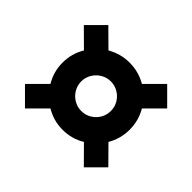

<svg xmlns="http://www.w3.org/2000/svg" viewBox="-124 -691 842 842"><g transform="rotate(-45 297.0 -269.5)"><path d="M38.5 -86.5 117.5 -164.8Q88.8 -212 88.8 -269.1Q88.8 -324.4 117.5 -372.5L38.5 -451.5L114.5 -527.5L193.5 -448.5Q217 -462.8 243.1 -470Q269.2 -477.2 296.8 -477.2Q353.6 -477.2 401.2 -448.5L479.5 -527.5L555.5 -451.5L477.2 -372.5Q505.2 -324 505.2 -269.3Q505.2 -212.8 477.2 -164.8L555.5 -86.5L479.5 -10.5L401.2 -88.8Q353.2 -60.8 297 -60.8Q269.2 -60.8 243.1 -67.9Q216.9 -75.1 193.5 -88.8L114.5 -10.5ZM388.8 -269Q388.8 -294 376.2 -315Q363.6 -336 342.6 -348.5Q321.5 -361 297.1 -361Q272 -361 251 -348.5Q230 -336 217.5 -315Q205 -294 205 -269Q205 -244 217.5 -222.9Q230 -201.7 251 -189.5Q272 -177.2 297 -177.2Q322.2 -177.2 342.9 -189.5Q363.6 -201.7 376.2 -222.8Q388.8 -243.8 388.8 -269Z"/></g></svg>

Font: Trafiko Sans Variable
Style: Regular
Weight: 400
Designer: Gumpita Rahayu / Trafiko
Foundry: Tokotype / Trafiko
Version: Version 0.001;FEAKit 1.0